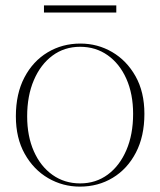

<svg xmlns="http://www.w3.org/2000/svg" viewBox="-20 -684 596 714"><path d="M277 10Q213.5 10 159.2 -21.5Q105 -53 72 -111.8Q39 -170.5 39 -251.5Q39 -335.5 70.8 -396Q102.5 -456.5 157 -489.2Q211.5 -522 279 -522Q343 -522 397 -490.5Q451 -459 484 -400.5Q517 -342 517 -260.5Q517 -177 485.2 -116.2Q453.5 -55.5 399.2 -22.8Q345 10 277 10ZM278 -2Q336.5 -2 380.8 -34.8Q425 -67.5 450 -125.8Q475 -184 475 -260.5Q475 -334.5 450 -390.8Q425 -447 380.5 -478.5Q336 -510 278 -510Q219.5 -510 175.2 -477.2Q131 -444.5 106 -386.2Q81 -328 81 -251.5Q81 -177.5 106 -121.2Q131 -65 175.5 -33.5Q220 -2 278 -2ZM143.5 -637.5V-664H412.5V-637.5Z"/></svg>

Font: Newsreader Display ExtraLight
Style: Regular
Weight: 275
Designer: Hugues Gentile
Foundry: Production Type
Version: Version 1.002